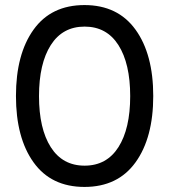

<svg xmlns="http://www.w3.org/2000/svg" viewBox="-20 -728 668 758"><path d="M43 -349Q43 -514 112.5 -611Q182 -708 313.5 -708Q445 -708 515 -611Q585 -514 585 -349Q585 -184 515 -87Q445 10 313.5 10Q182 10 112.5 -87Q43 -184 43 -349ZM180.5 -147Q227 -74 314 -74Q401 -74 447.5 -147Q494 -220 494 -348.5Q494 -477 447.5 -550Q401 -623 314 -623Q227 -623 180.5 -550Q134 -477 134 -348.5Q134 -220 180.5 -147Z"/></svg>

Font: Varela
Style: Regular
Weight: 400
Designer: Joe Prince
Foundry: Joe Prince
Version: Version 1.000